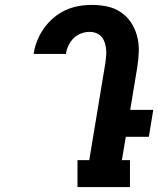

<svg xmlns="http://www.w3.org/2000/svg" viewBox="-20 -763 645 783"><path d="M296 0V-110H344L410 -508Q412 -522 413 -536.5Q414 -551 412.5 -564.5Q411 -578 406.5 -591Q402 -604 393.5 -613.5Q385 -623 372.5 -628Q360 -633 345 -633Q328 -633 310.5 -626.5Q293 -620 280 -607Q267 -594 259 -577Q251 -560 249 -543H117Q121 -570 131.5 -596.5Q142 -623 158.5 -646.5Q175 -670 197.5 -689.5Q220 -709 246 -721Q272 -733 299.5 -738Q327 -743 354 -743Q387 -743 417.5 -736.5Q448 -730 473 -713Q498 -696 514.5 -671Q531 -646 539 -616Q547 -586 546 -554Q545 -522 540 -490L511 -315H605L587 -205H493L477 -110H510V0Z"/></svg>

Font: Iosevka HT Extrabold Extended
Style: Italic
Weight: 800
Width: 7
Italic angle: -9°
Monospace: yes
Designer: Belleve Invis
Foundry: Belleve Invis
Version: Version 32.3.0; ttfautohint (v1.8.4)